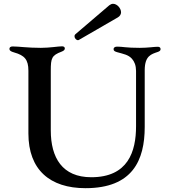

<svg xmlns="http://www.w3.org/2000/svg" viewBox="-20 -980 916 1014"><path d="M431.5 13.8C680 13.8 744.3 -133.5 744.3 -309.7V-610.1C744.7 -686.4 779.8 -693.9 812.9 -705.6C821 -708.5 828.1 -712 828.1 -720.5C828.1 -730.1 821 -733 812.5 -733C794 -733 761 -727.3 718.4 -727.3C644.5 -727.3 628.2 -733.7 599.1 -733.7C587.7 -733.7 579.9 -729.8 579.9 -719.8C579.9 -711.6 586.3 -708.1 598.4 -704.5C631.7 -695 657.7 -691.1 676.8 -669.7C690 -654.8 698.2 -634.6 698.5 -605.8V-313.2C698.5 -179 655.9 -44 462 -44C308.9 -44 248.2 -147 248.2 -291.2V-607.6C248.2 -672.9 253.2 -687.5 304.7 -707C317.1 -711.6 322.4 -717 322.4 -724.1C322.4 -730.8 317.5 -735.4 307.9 -735.4C287.6 -735.4 242.9 -727.3 195.7 -727.3C123.2 -727.3 81 -734.7 46.9 -734.7C34.8 -734.7 29.8 -729.4 29.8 -721.6C29.8 -713.8 35.9 -708.1 55.4 -702.8C109.4 -687.5 130 -665.5 130 -606.5V-275.2C130 -83.1 244 13.8 431.5 13.8ZM373.6 -787.6C373.6 -778.1 382.5 -767.8 392 -767.8C394.2 -767.8 396.3 -768.8 398.4 -770.2L602.3 -888.1C614 -894.9 619 -904.8 619.3 -914.8C619.3 -936.4 598.4 -959.9 577.1 -959.9C570 -959.9 563.6 -957 557.2 -952.1L379.6 -800.4C375 -796.9 373.2 -792.3 373.6 -787.6Z"/></svg>

Font: Margiela Serif Medium
Style: Regular
Weight: 500
Designer: Andreas Faust, Stefan Endress
Version: Version 1.002;FEAKit 1.0